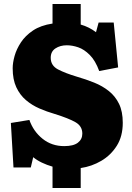

<svg xmlns="http://www.w3.org/2000/svg" viewBox="-20 -826 655 954"><path d="M241 108V2Q213 -6 188 -18Q163 -30 145 -45L133 6H47L34 -215L126 -230Q146 -173 191.5 -136.5Q237 -100 299 -100Q345 -100 367 -117Q389 -134 389 -162Q389 -199 355.5 -218.5Q322 -238 251 -260Q213 -271 176 -287Q139 -303 109 -328.5Q79 -354 61 -392.5Q43 -431 43 -487Q43 -514 52.5 -548Q62 -582 84 -615.5Q106 -649 144 -674.5Q182 -700 241 -709V-806H381V-704Q402 -698 421 -688.5Q440 -679 457 -666L470 -714H545L567 -491L473 -473Q454 -525 426 -553Q398 -581 368.5 -591Q339 -601 312 -601Q279 -601 255.5 -585.5Q232 -570 232 -539Q232 -500 268.5 -481Q305 -462 362 -445Q407 -432 448 -415.5Q489 -399 521 -373.5Q553 -348 571.5 -310Q590 -272 590 -216Q590 -149 560.5 -102Q531 -55 483.5 -27Q436 1 381 9V108Z"/></svg>

Font: Literata 12pt ExtraBold
Style: Regular
Weight: 800
Designer: Latin by Veronika Burian and Jose Scaglione. Greek by Irene Vlachou. Cyrillic by Vera Evstafieva.
Foundry: TypeTogether
Version: Version 3.002